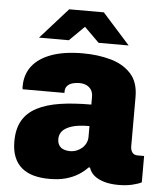

<svg xmlns="http://www.w3.org/2000/svg" viewBox="-53 -770 698 828"><g transform="rotate(5 296.5 -356.0)"><path d="M192 12Q154 12 124 4Q94 -4 72 -22Q50 -40 38.5 -68.5Q27 -97 27 -136Q27 -190 47.5 -226Q68 -262 109 -283.5Q150 -305 208.5 -314Q267 -323 344 -323V-356Q344 -375 336 -387Q328 -399 315 -405Q302 -411 284 -411Q269 -411 255 -407Q241 -403 232.5 -393.5Q224 -384 224 -369V-363H43Q42 -367 42 -370Q42 -373 42 -377Q42 -427 70 -463.5Q98 -500 153 -520Q208 -540 289 -540Q353 -540 408 -525Q463 -510 497 -473.5Q531 -437 531 -372V-158Q531 -143 538.5 -132.5Q546 -122 562 -122H590V-8Q575 0 549 6Q523 12 490 12Q455 12 428 4Q401 -4 384.5 -18Q368 -32 362 -52H356Q339 -34 316 -19.5Q293 -5 262.5 3.5Q232 12 192 12ZM269 -115Q285 -115 298.5 -120.5Q312 -126 322 -135Q332 -144 338 -156.5Q344 -169 344 -183V-230Q296 -230 268 -221Q240 -212 227.5 -197.5Q215 -183 215 -163Q215 -146 222.5 -135Q230 -124 242.5 -119.5Q255 -115 269 -115ZM94 -591 213 -724H363L482 -591H352L262 -680H313L223 -591Z"/></g></svg>

Font: Archivo SemiCondensed Black
Style: Regular
Weight: 900
Width: 4
Designer: Hector Gatti
Foundry: Omnibus-Type
Version: Version 2.001